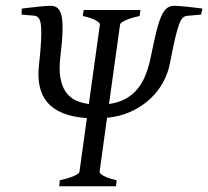

<svg xmlns="http://www.w3.org/2000/svg" viewBox="-20 -650 727 670"><path d="M186.5 0 189 -21Q219.7 -27.8 238 -35.9Q256.3 -43.9 257.3 -50.8L283.2 -237.8Q234.9 -241.2 200.9 -254.6Q167 -268.1 146.7 -291Q126.5 -314 118.9 -346.4Q111.3 -378.9 115.7 -419.9Q121.6 -473.6 123.3 -507.3Q125 -541 123 -560.3Q121.1 -579.6 115.2 -586.9Q109.4 -594.2 99.6 -595.2L55.2 -599.1L56.2 -620.1Q68.8 -621.6 83.5 -623.3Q98.1 -625 112.1 -626.5Q126 -627.9 137.5 -628.9Q148.9 -629.9 155.8 -629.9Q170.4 -629.9 180.2 -622.6Q189.9 -615.2 194.6 -595.7Q199.2 -576.2 198.2 -542Q197.3 -507.8 190.9 -454.1Q185.5 -411.1 190.4 -380.9Q195.3 -350.6 208.3 -331.1Q221.2 -311.5 241.9 -301Q262.7 -290.5 290 -287.1L328.6 -564Q329.6 -569.8 314.7 -578.6Q299.8 -587.4 269 -594.2L272 -615.2H470.2L467.3 -594.2Q436 -587.4 418 -579.1Q399.9 -570.8 398.9 -564L360.4 -287.1Q394.5 -292 419.4 -305.9Q444.3 -319.8 461.4 -341.6Q478.5 -363.3 489.3 -391.8Q500 -420.4 506.8 -454.1Q517.1 -504.9 525.4 -538.8Q533.7 -572.8 542.7 -593Q551.8 -613.3 562.5 -621.6Q573.2 -629.9 588.4 -629.9Q594.2 -629.9 606.2 -628.9Q618.2 -627.9 632.3 -626.5Q646.5 -625 660.9 -623.3Q675.3 -621.6 686.5 -620.1L681.6 -599.1L632.3 -594.7Q624 -593.8 617.7 -587.9Q611.3 -582 604.7 -564.2Q598.1 -546.4 590.6 -513.9Q583 -481.4 572.8 -428.2Q566.4 -395 549.3 -363.3Q532.2 -331.5 504.4 -305.4Q476.6 -279.3 438.7 -261.5Q400.9 -243.7 353.5 -238.8L327.6 -50.8Q326.7 -44.9 341.6 -36.4Q356.4 -27.8 387.2 -21L384.8 0Z"/></svg>

Font: Gentium
Style: Italic
Weight: 400
Italic angle: -7°
Designer: J. Victor Gaultney
Version: Version 1.02; 2005; OFL release